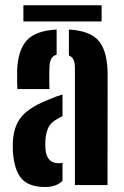

<svg xmlns="http://www.w3.org/2000/svg" viewBox="-20 -724 484 751"><path d="M30.5 -128.5Q30 -138.5 30 -151.5Q30 -164.5 30.5 -174.5Q33.5 -214 47.8 -242.8Q62 -271.5 92 -293.5Q122 -315.5 171.5 -335Q185.5 -341 198.5 -345.8Q211.5 -350.5 224.5 -354.5V-269.5Q219.5 -267.5 214.5 -264.8Q209.5 -262 204.5 -259Q177.5 -244.5 168.2 -222.8Q159 -201 157.5 -174.5Q157 -165 157.2 -156.2Q157.5 -147.5 158 -138.5Q160.5 -112.5 173.5 -99Q186.5 -85.5 210 -85.5Q216.5 -85.5 224.5 -87.5V-17Q200.5 7.5 157 7.5Q95 7.5 65.8 -23.8Q36.5 -55 30.5 -128.5ZM48 -375.5Q47.5 -384.5 47 -408Q46.5 -431.5 47 -448.5Q50 -527 84.2 -565.5Q118.5 -604 201.5 -608.5V-510Q187.5 -506 181 -494.8Q174.5 -483.5 173.5 -463Q173 -454.5 172.8 -437.8Q172.5 -421 172.8 -403.5Q173 -386 173.5 -375.5ZM273 0V-458.5Q273 -477.5 268 -489.5Q263 -501.5 249.5 -507V-608.5Q336 -603.5 368.8 -561Q401.5 -518.5 401 -428.5L400.5 0ZM71.5 -703.5H377.5V-640H71.5Z"/></svg>

Font: Big Shoulders Stencil Display Thin ExtraBold
Style: Regular
Weight: 800
Version: Version 2.001